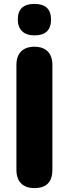

<svg xmlns="http://www.w3.org/2000/svg" viewBox="-20 -953 352 982"><path d="M156 9Q112 9 88 -15Q64 -39 64 -85V-620Q64 -666 88 -690Q112 -714 156 -714Q200 -714 224 -690Q248 -666 248 -620V-85Q248 9 156 9ZM156 -772Q115 -772 93 -793.5Q71 -815 71 -853Q71 -933 156 -933Q241 -933 241 -853Q241 -772 156 -772Z"/></svg>

Font: Chiron GoRound TC H
Style: Regular
Weight: 900
Designer: Ryoko NISHIZUKA 西塚涼子 (kana, bopomofo & ideographs); Paul D. Hunt (Latin, Greek & Cyrillic); Sandoll Communications 산돌커뮤니
Foundry: Adobe
Version: Version 1.000;hotconv 1.1.1;makeotfexe 2.6.0